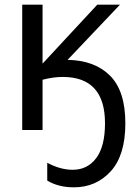

<svg xmlns="http://www.w3.org/2000/svg" viewBox="-20 -556 580 821"><path d="M516 -29Q516 108 453.5 176.5Q391 245 296 245Q229 245 182 216V140Q238 170 291 170Q354 170 391.5 120Q429 70 429 -29Q429 -227 248 -227Q208 -227 162 -215V0H75V-536H162V-284L396 -536H493L269 -300Q385 -298 450.5 -232.5Q516 -167 516 -29Z"/></svg>

Font: Advent Sans Logo
Style: Regular
Weight: 400
Designer: Types & Symbols
Foundry: Types & Symbols
Version: Version 1.002